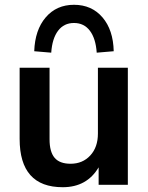

<svg xmlns="http://www.w3.org/2000/svg" viewBox="-20 -772 619 802"><path d="M242 10Q62 10 62 -192V-489H187V-190Q187 -138 208 -113Q229 -88 275 -88Q325 -88 357 -122.5Q389 -157 389 -214V-489H514V0H392V-73Q343 10 242 10ZM194 -552 123 -558Q126 -647 171 -699.5Q216 -752 289 -752Q363 -752 408 -699.5Q453 -647 455 -558L384 -552Q380 -611 355.5 -643.5Q331 -676 289 -676Q247 -676 222.5 -643.5Q198 -611 194 -552Z"/></svg>

Font: Nunito Sans
Style: Bold
Weight: 700
Designer: Vernon Adams
Foundry: Vernon Adams
Version: Version 3.101; ttfautohint (v1.8.4.7-5d5b);gftools[0.9.27]